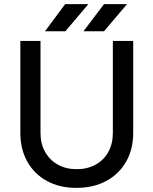

<svg xmlns="http://www.w3.org/2000/svg" viewBox="-20 -899 746 934"><path d="M351 15Q270 15 208.5 -18.5Q147 -52 113 -112.5Q79 -173 79 -252V-700H177V-252Q177 -200 199.5 -160Q222 -120 261.5 -98Q301 -76 353 -76Q405 -76 445 -98Q485 -120 507 -160Q529 -200 529 -252V-700H628V-252Q628 -173 593.5 -112.5Q559 -52 496.5 -18.5Q434 15 351 15ZM386 -747 486 -879H598L486 -747ZM199 -747 297 -879H410L298 -747Z"/></svg>

Font: Figtree Light Medium
Style: Regular
Weight: 500
Version: Version 2.001;gftools[0.9.30]